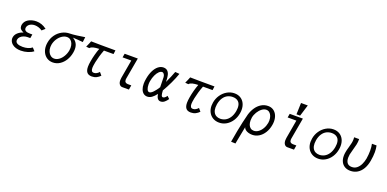

<svg xmlns="http://www.w3.org/2000/svg" viewBox="-3 -1913 6607 3279"><g transform="rotate(20 3300.0 -273.5)"><path d="M104.5 -41Q80.5 -61.5 67.8 -87Q55 -112.5 55 -140.5Q55 -151 57.5 -164.5Q66.5 -211 105.5 -246.2Q144.5 -281.5 202.5 -300Q163.5 -315.5 144.8 -337.5Q126 -359.5 126 -391Q126 -403.5 128 -414Q134 -447 152.8 -473.2Q171.5 -499.5 202 -517.5Q231 -535 268.5 -545Q306 -555 346 -555Q396.5 -555 444.5 -538Q489.5 -522.5 535 -487.5L479.5 -438.5Q451.5 -459.5 414.8 -471.2Q378 -483 344 -483Q313 -483 284.2 -473Q255.5 -463 235.2 -443Q215 -423 210 -394Q209 -389.5 209 -380.5Q209 -350 235 -335Q261 -320 309.5 -320H356L344 -250H296Q261.5 -250 227.5 -237.8Q193.5 -225.5 169.8 -202.8Q146 -180 140.5 -149Q139.5 -144.5 139.5 -136Q139.5 -99.5 175 -81.8Q210.5 -64 271 -64Q321 -64 364.2 -76.5Q407.5 -89 439.5 -115L487 -63Q450 -32.5 388.2 -12.8Q326.5 7 261.5 7Q213 7 173.2 -5Q133.5 -17 104.5 -41Z M640.5 -219Q640.5 -249.5 646.5 -281Q659.5 -359 703.8 -421.2Q748 -483.5 814 -518.8Q880 -554 955 -554Q996.5 -554 1081 -565Q1165.5 -576 1220.5 -585.5L1209.5 -493Q1123.5 -502 1025 -506.5Q1071.5 -480.5 1098 -437.5Q1124.5 -394.5 1124.5 -331Q1124.5 -302.5 1118.5 -268.5Q1105.5 -192.5 1067 -128.8Q1028.5 -65 970.5 -27.5Q912.5 10 844.5 10Q783.5 10 737.2 -20Q691 -50 665.8 -102.2Q640.5 -154.5 640.5 -219ZM1043 -279.5Q1047 -301.5 1047 -328Q1047 -372.5 1032.5 -407.5Q1018 -442.5 991.5 -462.2Q965 -482 929 -482Q884 -482 840 -453Q796 -424 764.2 -374.8Q732.5 -325.5 722 -267.5Q718 -243.5 718 -224Q718 -178 734.5 -140.5Q751 -103 780 -81.5Q809 -60 845.5 -60Q889.5 -60 931 -89.8Q972.5 -119.5 1002.2 -170Q1032 -220.5 1043 -279.5Z M1310.5 -483Q1317.5 -498.5 1325 -516Q1332.5 -533.5 1339.5 -553.5Q1359.5 -551.5 1527.2 -550.8Q1695 -550 1782.5 -550L1773 -480H1599Q1576 -421.5 1557.2 -357.2Q1538.5 -293 1528.5 -243L1525.5 -225.5Q1514 -166 1514 -134.5Q1514 -63 1564.5 -63Q1592 -63 1617.5 -78Q1643 -93 1660 -114.5L1704.5 -61.5Q1676 -31 1638.2 -12Q1600.5 7 1553.5 7Q1491.5 7 1464 -27.5Q1436.5 -62 1436.5 -128.5Q1436.5 -172.5 1447.5 -233Q1457.5 -292.5 1474.8 -357.5Q1492 -422.5 1514 -479.5Q1447.5 -477.5 1407.8 -467.2Q1368 -457 1349.5 -433.5L1291 -439Q1296.5 -452 1310.5 -483Z M2033.5 -101.5Q2033.5 -120 2037.5 -145L2096 -480H1937.5L1950 -550H2189L2120.5 -164.5Q2118 -149.5 2118 -140.5Q2118 -108.5 2135.2 -94.8Q2152.5 -81 2177.5 -81H2241Q2233.5 -37.5 2227.5 0H2106Q2074.5 0 2054 -26.8Q2033.5 -53.5 2033.5 -101.5Z M2430.5 -181.5Q2430.5 -223.5 2439.5 -273.5Q2454.5 -360.5 2486.5 -424.5Q2518.5 -488.5 2562.5 -522.8Q2606.5 -557 2656 -557Q2707.5 -557 2735.5 -524.2Q2763.5 -491.5 2770 -439Q2777 -405.5 2778 -339.5Q2804.5 -395.5 2830.5 -457.5Q2856.5 -519.5 2868 -553L2946.5 -547Q2918 -462.5 2872 -365.2Q2826 -268 2780 -190L2777 -185.5Q2779.5 -128 2788.2 -101Q2797 -74 2817.5 -74Q2834.5 -74 2852 -88Q2869.5 -102 2884.5 -125L2929 -83Q2904.5 -45.5 2872.8 -19.5Q2841 6.5 2802.5 6.5Q2735 6.5 2719 -100Q2681.5 -49.5 2642.8 -21.8Q2604 6 2560.5 6Q2522.5 6 2493.2 -15.8Q2464 -37.5 2447.2 -79.8Q2430.5 -122 2430.5 -181.5ZM2512 -200Q2512 -146.5 2527.2 -111.2Q2542.5 -76 2569 -76Q2598.5 -76 2638.2 -117.5Q2678 -159 2715.5 -220Q2714.5 -360.5 2711.5 -403Q2709 -434 2694.5 -454.8Q2680 -475.5 2659 -475.5Q2632 -475.5 2603.5 -448.5Q2575 -421.5 2551.8 -372.2Q2528.5 -323 2517 -259.5Q2512 -231 2512 -200Z M3110.5 -483Q3117.5 -498.5 3125 -516Q3132.5 -533.5 3139.5 -553.5Q3159.5 -551.5 3327.2 -550.8Q3495 -550 3582.5 -550L3573 -480H3399Q3376 -421.5 3357.2 -357.2Q3338.5 -293 3328.5 -243L3325.5 -225.5Q3314 -166 3314 -134.5Q3314 -63 3364.5 -63Q3392 -63 3417.5 -78Q3443 -93 3460 -114.5L3504.5 -61.5Q3476 -31 3438.2 -12Q3400.5 7 3353.5 7Q3291.5 7 3264 -27.5Q3236.5 -62 3236.5 -128.5Q3236.5 -172.5 3247.5 -233Q3257.5 -292.5 3274.8 -357.5Q3292 -422.5 3314 -479.5Q3247.5 -477.5 3207.8 -467.2Q3168 -457 3149.5 -433.5L3091 -439Q3096.5 -452 3110.5 -483Z M3647 -224.5Q3647 -251.5 3652.5 -283.5Q3665 -359 3707.5 -421.5Q3750 -484 3813 -520.5Q3876 -557 3947 -557Q4010.5 -557 4057.5 -528.2Q4104.5 -499.5 4129.8 -448.2Q4155 -397 4155 -331.5Q4155 -300 4149 -267Q4136 -191 4096 -129.2Q4056 -67.5 3996 -31.8Q3936 4 3865.5 4Q3801 4 3751.2 -25.2Q3701.5 -54.5 3674.2 -106.5Q3647 -158.5 3647 -224.5ZM4076 -282.5Q4081.5 -316.5 4081.5 -341Q4081.5 -415.5 4043.2 -451.8Q4005 -488 3940 -488Q3891 -488 3847.8 -467.2Q3804.5 -446.5 3772 -399.8Q3739.5 -353 3726 -279.5Q3721 -249.5 3721 -221Q3721 -170 3738.8 -135Q3756.5 -100 3788.2 -82.5Q3820 -65 3861.5 -65Q3910 -65 3953.8 -88Q3997.5 -111 4030 -159.8Q4062.5 -208.5 4076 -282.5Z M4171.5 240 4208 35Q4218.5 -23 4243.2 -135.8Q4268 -248.5 4281.5 -294Q4302.5 -364.5 4341 -422.2Q4379.5 -480 4435.5 -515Q4491.5 -550 4561.5 -550Q4616.5 -550 4657.5 -522.2Q4698.5 -494.5 4720.5 -445.5Q4742.5 -396.5 4742.5 -334.5Q4742.5 -304 4736.5 -270Q4722.5 -188 4683.5 -125.2Q4644.5 -62.5 4588.2 -28.2Q4532 6 4467.5 6Q4430 6 4397.2 -4Q4364.5 -14 4342.2 -32.2Q4320 -50.5 4313 -74.5Q4293.5 14 4263 183L4252 243ZM4658.5 -279Q4662 -300 4662 -323Q4662 -365.5 4649 -401Q4636 -436.5 4611.2 -457.8Q4586.5 -479 4553 -479Q4512.5 -479 4472.5 -448.8Q4432.5 -418.5 4403 -369.8Q4373.5 -321 4364 -269Q4359.5 -240.5 4359.5 -215.5Q4359.5 -171.5 4372.8 -138.2Q4386 -105 4411 -86.5Q4436 -68 4470.5 -68Q4512.5 -68 4551.8 -95.5Q4591 -123 4619.2 -171.2Q4647.5 -219.5 4658.5 -279Z M5033.5 -101.5Q5033.5 -120 5037.5 -145L5096 -480H4937.5L4950 -550H5189L5120.5 -164.5Q5118 -149.5 5118 -140.5Q5118 -108.5 5135.2 -94.8Q5152.5 -81 5177.5 -81H5241Q5233.5 -37.5 5227.5 0H5106Q5074.5 0 5054 -26.8Q5033.5 -53.5 5033.5 -101.5ZM5191 -790 5127 -581.5H5061L5068 -790Z M5447 -224.5Q5447 -251.5 5452.5 -283.5Q5465 -359 5507.5 -421.5Q5550 -484 5613 -520.5Q5676 -557 5747 -557Q5810.5 -557 5857.5 -528.2Q5904.5 -499.5 5929.8 -448.2Q5955 -397 5955 -331.5Q5955 -300 5949 -267Q5936 -191 5896 -129.2Q5856 -67.5 5796 -31.8Q5736 4 5665.5 4Q5601 4 5551.2 -25.2Q5501.5 -54.5 5474.2 -106.5Q5447 -158.5 5447 -224.5ZM5876 -282.5Q5881.5 -316.5 5881.5 -341Q5881.5 -415.5 5843.2 -451.8Q5805 -488 5740 -488Q5691 -488 5647.8 -467.2Q5604.5 -446.5 5572 -399.8Q5539.5 -353 5526 -279.5Q5521 -249.5 5521 -221Q5521 -170 5538.8 -135Q5556.5 -100 5588.2 -82.5Q5620 -65 5661.5 -65Q5710 -65 5753.8 -88Q5797.5 -111 5830 -159.8Q5862.5 -208.5 5876 -282.5Z M6062.5 -192.5Q6062.5 -226 6069 -260Q6072.5 -283 6078.2 -305.2Q6084 -327.5 6093.5 -360.5Q6108 -411.5 6115.2 -445.2Q6122.5 -479 6122.5 -514.5Q6122.5 -534 6120.5 -550H6211.5Q6212.5 -499 6202.2 -450.2Q6192 -401.5 6172 -335Q6154.5 -273 6149.5 -248Q6144 -215 6144 -188Q6144 -128.5 6170.8 -93.8Q6197.5 -59 6256 -59Q6309 -59 6347.8 -91.5Q6386.5 -124 6410 -174.2Q6433.5 -224.5 6444 -282Q6456 -356.5 6456 -427Q6456 -498.5 6444 -550H6528Q6540.5 -494.5 6540.5 -431.5Q6540.5 -359 6524.5 -270Q6509.5 -184 6472.8 -120.8Q6436 -57.5 6380.2 -23.2Q6324.5 11 6253.5 11Q6195.5 11 6152.2 -13.5Q6109 -38 6085.8 -84Q6062.5 -130 6062.5 -192.5Z"/></g></svg>

Font: JuliaMono
Style: Italic
Weight: 400
Italic angle: -9°
Monospace: yes
Designer: cormullion
Foundry: corm
Version: Version 0.057; ttfautohint (v1.8.4)